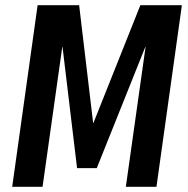

<svg xmlns="http://www.w3.org/2000/svg" viewBox="-20 -720 726 740"><path d="M125 -700H285L339 -246H340L521 -700H681L583 0H465L541 -539H540L353 -72H277L221 -539H220L144 0H27Z"/></svg>

Font: Pathway Extreme Condensed SemiBold
Style: Italic
Weight: 600
Width: 3
Italic angle: -8°
Version: Version 1.001;gftools[0.9.26]